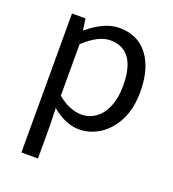

<svg xmlns="http://www.w3.org/2000/svg" viewBox="-141 -665 903 1002"><g transform="rotate(20 310.0 -164.0)"><path d="M92 -543H167L176 -480H178Q270 -557 351 -557Q454 -557 510.5 -483Q567 -409 567 -280Q567 -187 534 -122Q501 -57 447.5 -22Q394 13 331 13Q258 13 181 -50L184 45V229H92ZM472 -279Q472 -480 328 -480Q264 -480 184 -406V-120Q218 -91 252.5 -77.5Q287 -64 316 -64Q361 -64 396.5 -89.5Q432 -115 452 -163.5Q472 -212 472 -279Z"/></g></svg>

Font: Merged Yaku Han JP
Style: Regular
Weight: 400
Designer: Ryoko NISHIZUKA 西塚涼子 (kana, bopomofo & ideographs); Paul D. Hunt (Latin, Greek & Cyrillic); Sandoll Communications 산돌커뮤니
Foundry: Adobe
Version: Version 2.004